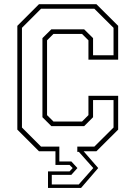

<svg xmlns="http://www.w3.org/2000/svg" viewBox="-20 -720 646 914"><path d="M208.5 174.5V96H311L326 80L311 65H244V0H165.5L62.5 -103V-597L165.5 -700H439L542.5 -597V-436H401V-528L370.5 -558.5H234.5L204 -528V-172L234.5 -141.5H370.5L401 -172V-264H542.5V-103L439 0H378L447.5 80L366 174.5ZM226.5 158H355L424 80L355.5 3H348V-22H429L520.5 -113V-243.5H423V-162L380.5 -119.5H224.5L182 -162V-538.5L224.5 -580.5H380.5L423 -538.5V-457H520.5V-587.5L429 -678.5H175.5L84.5 -587.5V-113L175.5 -22H262.5V48.5H319.5L348.5 80L319.5 112.5H226.5Z"/></svg>

Font: Tourney Thin ExtraLight
Style: Regular
Weight: 250
Version: Version 1.015